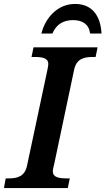

<svg xmlns="http://www.w3.org/2000/svg" viewBox="-42 -954 535 974"><path d="M168 -784H224C244 -832 281 -852 329 -852C377 -852 410 -830 415 -784H473C468 -876 424 -934 339 -934C247 -934 187 -860 168 -784ZM-22 0H302L312 -49H299C257 -49 226 -54 226 -85C226 -93 229 -108 233 -122L334 -600C346 -657 385 -665 430 -665H443L453 -714H128L118 -665H131C173 -665 203 -660 203 -629C203 -623 201 -611 198 -597L95 -113C83 -57 44 -49 0 -49H-13Z"/></svg>

Font: Noto Serif SemiBold
Style: Italic
Weight: 600
Italic angle: -12°
Designer: Monotype Design Team
Foundry: Monotype Imaging Inc.
Version: Version 2.014